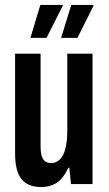

<svg xmlns="http://www.w3.org/2000/svg" viewBox="-20 -744 439 776"><path d="M146 12Q93 12 67 -20Q41 -52 41 -123V-527H144V-152Q144 -137 146 -125Q148 -113 152.5 -104Q157 -95 165.5 -90Q174 -85 187 -85Q207 -85 222 -99.5Q237 -114 244.5 -144Q252 -174 252 -219V-527H354V0H267L260 -66H256Q244 -39 228 -21.5Q212 -4 191.5 4Q171 12 146 12ZM103 -591 143 -724H233L234 -721L168 -591ZM227 -591 268 -724H357L358 -721L293 -591Z"/></svg>

Font: Archivo ExtraCondensed SemiBold
Style: Regular
Weight: 600
Width: 2
Designer: Hector Gatti
Foundry: Omnibus-Type
Version: Version 2.001